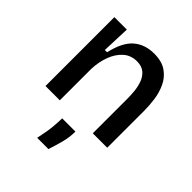

<svg xmlns="http://www.w3.org/2000/svg" viewBox="-208 -666 1025 1025"><g transform="rotate(45 305.0 -153.0)"><path d="M76 0V-520H170L164 -360H181Q202 -453 248 -493Q294 -533 364 -533Q422 -533 457.5 -508.5Q493 -484 511.5 -445Q530 -406 536 -362Q542 -318 542 -279V0H433V-265Q433 -284 430.5 -313.5Q428 -343 418.5 -371.5Q409 -400 387.5 -419.5Q366 -439 328 -439Q283 -439 251.5 -411Q220 -383 203 -337Q186 -291 184 -238V0ZM240 227Q254 163 257.5 122.5Q261 82 261 59H361Q361 102 349.5 145Q338 188 325 227Z"/></g></svg>

Font: Bricolage Grotesque 10pt Medium
Style: Regular
Weight: 500
Designer: Mathieu Triay
Foundry: Atelier Triay
Version: Version 1.000; ttfautohint (v1.8.4.7-5d5b);gftools[0.9.32]